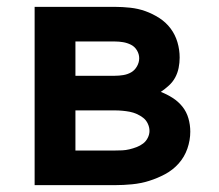

<svg xmlns="http://www.w3.org/2000/svg" viewBox="-20 -540 640 560"><path d="M81 0V-520H315Q337 -520 360 -517.5Q383 -515 404 -507.5Q425 -500 444.5 -487.5Q464 -475 477.5 -457Q491 -439 497.5 -417Q504 -395 504 -372Q504 -357 501 -342Q498 -327 491 -314Q484 -301 472.5 -290.5Q461 -280 449 -272Q467 -265 483.5 -254.5Q500 -244 512 -229Q524 -214 529.5 -195Q535 -176 535 -156Q535 -131 526.5 -106.5Q518 -82 501 -63Q484 -44 461.5 -32Q439 -20 415 -12.5Q391 -5 365.5 -2.5Q340 0 315 0ZM200 -319H315Q327 -319 339.5 -321Q352 -323 362.5 -329Q373 -335 379.5 -346.5Q386 -358 386 -370Q386 -382 379.5 -393Q373 -404 362 -409.5Q351 -415 339 -417Q327 -419 315 -419H200ZM200 -101H315Q326 -101 336.5 -101.5Q347 -102 357.5 -104.5Q368 -107 378.5 -111Q389 -115 397.5 -121.5Q406 -128 411 -138Q416 -148 416 -158Q416 -169 411 -179.5Q406 -190 397.5 -196.5Q389 -203 379 -207.5Q369 -212 358.5 -214Q348 -216 337 -217Q326 -218 315 -218H200Z"/></svg>

Font: Iosevka Fixed Extended
Style: Bold
Weight: 700
Width: 7
Monospace: yes
Designer: Belleve Invis
Foundry: Belleve Invis
Version: Version 24.1.1; ttfautohint (v1.8.4)